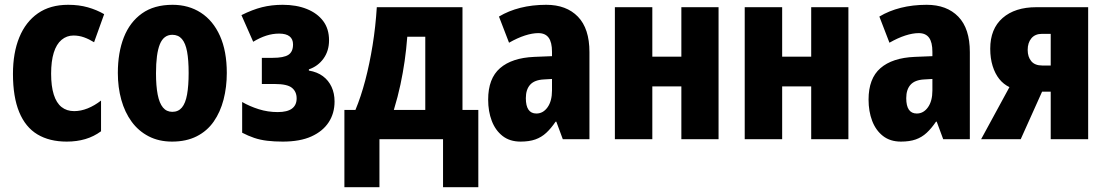

<svg xmlns="http://www.w3.org/2000/svg" viewBox="-20 -580 4607 800"><path d="M258 10Q186 10 136 -20Q86 -50 60 -113Q34 -176 34 -272Q34 -360 60.5 -424.5Q87 -489 138 -524.5Q189 -560 264 -560Q309 -560 346 -549.5Q383 -539 414 -521L372 -404Q351 -417 330 -424.5Q309 -432 286 -432Q258 -432 236.5 -414Q215 -396 204 -360.5Q193 -325 193 -273Q193 -221 204 -186Q215 -151 236.5 -134Q258 -117 289 -117Q317 -117 345.5 -128.5Q374 -140 401 -161V-33Q371 -11 335.5 -0.5Q300 10 258 10Z M925 -276Q925 -217 911.5 -165Q898 -113 870.5 -73.5Q843 -34 799.5 -12Q756 10 697 10Q642 10 599.5 -12Q557 -34 528.5 -73Q500 -112 485.5 -164Q471 -216 471 -276Q471 -361 496 -424.5Q521 -488 571.5 -524Q622 -560 699 -560Q766 -560 817 -527Q868 -494 896.5 -430.5Q925 -367 925 -276ZM630 -275Q630 -222 637 -186Q644 -150 659 -132Q674 -114 698 -114Q723 -114 738 -132Q753 -150 759.5 -186.5Q766 -223 766 -276Q766 -330 759.5 -365Q753 -400 738 -417.5Q723 -435 698 -435Q662 -435 646 -395.5Q630 -356 630 -275Z M1158 -560Q1215 -560 1258.5 -542.5Q1302 -525 1326.5 -492.5Q1351 -460 1351 -412Q1351 -368 1328 -336Q1305 -304 1267 -291V-286Q1302 -280 1325.5 -262.5Q1349 -245 1361.5 -218Q1374 -191 1374 -157Q1374 -108 1349.5 -70.5Q1325 -33 1277.5 -11.5Q1230 10 1158 10Q1123 10 1093.5 6.5Q1064 3 1039 -5.5Q1014 -14 989 -27V-155Q1020 -137 1058 -125Q1096 -113 1137 -113Q1177 -113 1196.5 -127.5Q1216 -142 1216 -170Q1216 -198 1196.5 -214Q1177 -230 1125 -230H1071V-339H1116Q1162 -339 1181.5 -351.5Q1201 -364 1201 -395Q1201 -417 1186.5 -428.5Q1172 -440 1143 -440Q1116 -440 1089.5 -431.5Q1063 -423 1035 -406L986 -517Q1032 -540 1072 -550Q1112 -560 1158 -560Z M1907 -550V-122H1973V200H1826V0H1561V200H1415V-122H1461Q1484 -177 1502 -245.5Q1520 -314 1532.5 -391.5Q1545 -469 1550 -550ZM1677 -427Q1673 -374 1666 -325.5Q1659 -277 1648.5 -227.5Q1638 -178 1621 -122H1752V-427Z M2256 -560Q2340 -560 2388 -510.5Q2436 -461 2436 -363V0H2325L2298 -73H2295Q2276 -45 2256 -26.5Q2236 -8 2210.5 1Q2185 10 2149 10Q2104 10 2074 -13.5Q2044 -37 2029 -76.5Q2014 -116 2014 -165Q2014 -253 2063.5 -296Q2113 -339 2206 -343L2280 -346V-364Q2280 -404 2266 -423Q2252 -442 2223 -442Q2198 -442 2167 -432Q2136 -422 2101 -402L2059 -511Q2099 -535 2148.5 -547.5Q2198 -560 2256 -560ZM2246 -249Q2207 -247 2189 -227Q2171 -207 2171 -171Q2171 -139 2182 -123Q2193 -107 2215 -107Q2243 -107 2261.5 -133Q2280 -159 2280 -203V-251Z M2698 -550V-344H2819V-550H2974V0H2819V-220H2698V0H2542V-550Z M3239 -550V-344H3360V-550H3515V0H3360V-220H3239V0H3083V-550Z M3841 -560Q3925 -560 3973 -510.5Q4021 -461 4021 -363V0H3910L3883 -73H3880Q3861 -45 3841 -26.5Q3821 -8 3795.5 1Q3770 10 3734 10Q3689 10 3659 -13.5Q3629 -37 3614 -76.5Q3599 -116 3599 -165Q3599 -253 3648.5 -296Q3698 -339 3791 -343L3865 -346V-364Q3865 -404 3851 -423Q3837 -442 3808 -442Q3783 -442 3752 -432Q3721 -422 3686 -402L3644 -511Q3684 -535 3733.5 -547.5Q3783 -560 3841 -560ZM3831 -249Q3792 -247 3774 -227Q3756 -207 3756 -171Q3756 -139 3767 -123Q3778 -107 3800 -107Q3828 -107 3846.5 -133Q3865 -159 3865 -203V-251Z M4233 0H4068L4186 -217Q4161 -229 4143.5 -251Q4126 -273 4116 -305Q4106 -337 4106 -377Q4106 -460 4157.5 -505Q4209 -550 4298 -550H4514V0H4358V-198H4322ZM4262 -372Q4262 -343 4277 -325Q4292 -307 4323 -307H4358V-439H4322Q4293 -439 4277.5 -420.5Q4262 -402 4262 -372Z"/></svg>

Font: Noto Sans Display Condensed ExtraBold
Style: Regular
Weight: 800
Width: 3
Designer: Monotype Design Team
Foundry: Monotype Imaging Inc.
Version: Version 2.003